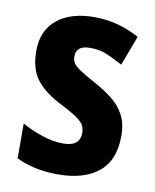

<svg xmlns="http://www.w3.org/2000/svg" viewBox="-69 -610 545 674"><g transform="rotate(10 203.5 -273.0)"><path d="M379 -161Q379 -74 327 -32Q275 10 183 10Q139 10 103.5 2.5Q68 -5 34 -21V-145Q66 -127 105.5 -113.5Q145 -100 182 -100Q213 -100 227.5 -112.5Q242 -125 242 -148Q242 -160 237.5 -171.5Q233 -183 214.5 -197Q196 -211 153 -233Q91 -264 62 -302Q33 -340 33 -405Q33 -477 81.5 -516.5Q130 -556 214 -556Q256 -556 295 -546Q334 -536 375 -514L335 -408Q305 -424 279 -435.5Q253 -447 218 -447Q168 -447 168 -408Q168 -396 173.5 -386Q179 -376 197 -363.5Q215 -351 254 -330Q289 -311 317.5 -289Q346 -267 362.5 -236.5Q379 -206 379 -161Z"/></g></svg>

Font: Noto Sans Gurmukhi UI Condensed
Style: Bold
Weight: 700
Width: 3
Designer: Jelle Bosma - Monotype Design Team
Foundry: Monotype Imaging Inc.
Version: Version 2.004; ttfautohint (v1.8.4.7-5d5b)